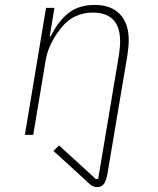

<svg xmlns="http://www.w3.org/2000/svg" viewBox="-20 -548 640 780"><path d="M374 212Q360 212 348.5 203Q337 194 320 177L197 65L220 43L370 180L379 178L463 -323Q465 -337 466.5 -352Q468 -367 468 -380Q468 -497 356 -497Q321 -497 288 -482.5Q255 -468 228 -434Q221 -425 212 -412.5Q203 -400 194 -383.5Q185 -367 177.5 -347.5Q170 -328 166 -306L115 0H81L167 -516H201L182 -400H186Q215 -460 257 -494Q299 -528 365 -528Q431 -528 467 -490.5Q503 -453 503 -385Q503 -371 501.5 -356Q500 -341 498 -326L416 161Q412 184 403 198Q394 212 374 212Z"/></svg>

Font: IBM Plex Mono ExtraLight
Style: Italic
Weight: 200
Italic angle: -9°
Monospace: yes
Designer: Mike Abbink, Paul van der Laan, Pieter van Rosmalen
Foundry: Bold Monday
Version: Version 2.3